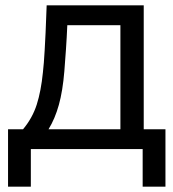

<svg xmlns="http://www.w3.org/2000/svg" viewBox="-20 -556 647 716"><path d="M10 140V-74H66Q101 -116 117 -166Q133 -216 140 -286Q142 -304 143.5 -322.5Q145 -341 146.5 -367.5Q148 -394 150 -434.5Q152 -475 154 -536H516V-74H597V140H512V0H95V140ZM161 -74H429V-462H231Q229 -416 226 -372Q223 -328 220 -291Q214 -217 199.5 -165Q185 -113 161 -74Z"/></svg>

Font: Noto Sans Historical
Style: Regular
Weight: 400
Designer: Monotype Design Team
Foundry: Monotype Imaging Inc.
Version: Version 2.013; ttfautohint (v1.8.4.7-5d5b)